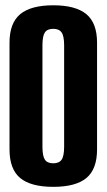

<svg xmlns="http://www.w3.org/2000/svg" viewBox="-20 -700 406 726"><path d="M181.5 6.5Q96.5 6.5 56.2 -27Q16 -60.5 16 -135V-538.5Q16 -613 56.5 -646.5Q97 -680 181.5 -680Q266 -680 306.5 -646.5Q347 -613 347 -538.5V-135Q347 -60.5 306.8 -27Q266.5 6.5 181.5 6.5ZM181.5 -82.5Q203.5 -82.5 213 -96.2Q222.5 -110 222.5 -145.5V-528.5Q222.5 -563.5 213 -577.2Q203.5 -591 181.5 -591Q159 -591 149.8 -577.5Q140.5 -564 140.5 -528.5V-145.5Q140.5 -110 149.8 -96.2Q159 -82.5 181.5 -82.5Z"/></svg>

Font: Anybody Condensed SemiBold
Style: Regular
Weight: 600
Width: 3
Designer: Tyler Finck
Foundry: Etcetera Type Company
Version: Version 1.010; ttfautohint (v1.8.3) -l 8 -r 50 -G 200 -x 14 